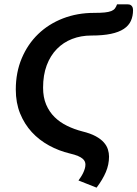

<svg xmlns="http://www.w3.org/2000/svg" viewBox="-20 -714 637 890"><path d="M403.3 -549.3Q355 -549.3 314.2 -533.4Q273.4 -517.6 243.4 -486.8Q213.4 -456.1 196.5 -411.1Q179.7 -366.2 179.7 -307.6Q179.7 -262.7 194.1 -229Q208.5 -195.3 233.2 -171.1Q257.8 -147 290.8 -130.9Q323.7 -114.7 361.3 -105Q399.4 -95.7 423.6 -82.5Q447.8 -69.3 461.4 -53.7Q475.1 -38.1 480.2 -21.2Q485.4 -4.4 485.4 11.7Q485.4 48.8 470.7 83.5Q456.1 118.2 427.7 155.8L343.8 122.6Q348.6 115.7 354.5 106.9Q360.4 98.1 365 88.6Q369.6 79.1 372.8 68.8Q376 58.6 376 48.8Q376 42 373.3 35.2Q370.6 28.3 363 21.7Q355.5 15.1 341.3 9Q327.1 2.9 304.2 -2.4Q252.9 -14.6 207.3 -39.6Q161.6 -64.5 127.4 -101.6Q93.3 -138.7 73.2 -188Q53.2 -237.3 53.2 -298.8Q53.2 -378.4 80.8 -443.8Q108.4 -509.3 157 -556.2Q205.6 -603 272 -628.7Q338.4 -654.3 416 -654.3Q446.3 -654.3 465.3 -656.2Q484.4 -658.2 495.8 -662.8Q507.3 -667.5 512.9 -675Q518.6 -682.6 522.5 -693.8H572.3Q580.1 -693.8 584.7 -691.2Q589.4 -688.5 592 -684.6Q594.7 -680.7 595.7 -676Q596.7 -671.4 596.7 -667.5Q596.7 -639.2 586.7 -617.2Q576.7 -595.2 554 -580.1Q531.2 -564.9 494.1 -557.1Q457 -549.3 403.3 -549.3Z"/></svg>

Font: Carlito
Style: Bold Italic
Weight: 700
Italic angle: -7°
Designer: Lukasz Dziedzic
Foundry: tyPoland Lukasz Dziedzic
Version: Version 1.104